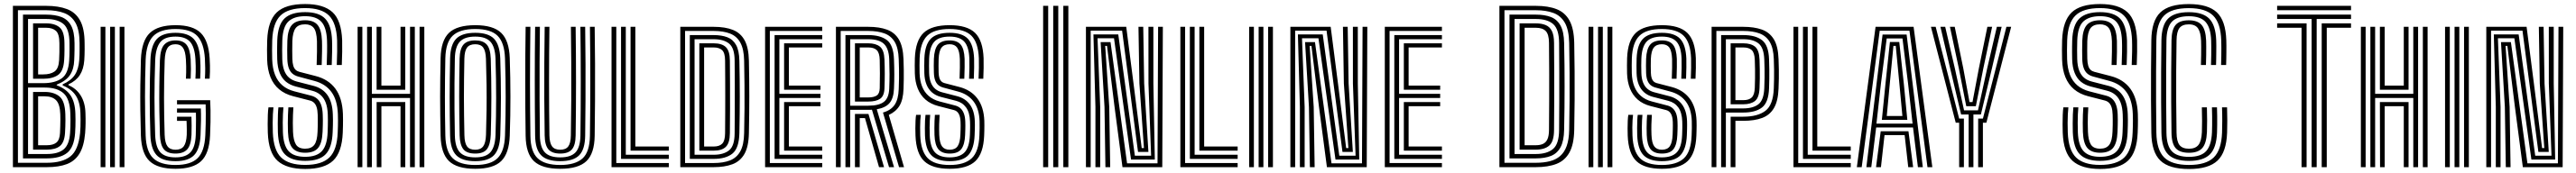

<svg xmlns="http://www.w3.org/2000/svg" viewBox="-20 -829 12754 858"><path d="M43.9 0V-800H208.9Q269.6 -800 311.9 -783.9Q354.1 -767.8 376.4 -727.6Q398.7 -687.3 398.9 -614.7Q399.1 -598.9 399.1 -584.4Q399.1 -569.9 398.6 -556.5Q398.2 -543 397.3 -530.1Q393.9 -485.4 375.1 -456.6Q356.4 -427.8 319.1 -410.7V-406.3Q357.6 -390.5 379.7 -355.1Q401.8 -319.7 403.1 -267.7Q403.6 -253.9 403.7 -241.6Q403.8 -229.3 403.7 -217.6Q403.5 -205.8 403 -193.9Q402.5 -182 401.5 -168.8Q395.9 -103.9 373.5 -67.2Q351.1 -30.4 311.2 -15.2Q271.2 0 212.3 0ZM68.8 -21.7H212.3Q288.2 -21.7 328.1 -53Q367.9 -84.3 376.5 -168.8Q377.9 -184.5 378.4 -200.9Q378.8 -217.3 378.8 -233.9Q378.8 -250.5 378.2 -266.6Q376.7 -322 355.4 -354.7Q334.1 -387.3 290.4 -405.2V-410.9Q331.8 -429.2 350.5 -457.6Q369.1 -486 372.3 -530.5Q373.2 -543.6 373.7 -556.7Q374.1 -569.8 374.1 -584.1Q374.1 -598.4 374 -614.7Q373.8 -678.7 354.6 -714.2Q335.3 -749.7 298.6 -764Q261.9 -778.3 208.9 -778.3H68.8ZM93.8 -43.5V-756.5H208.9Q252.7 -756.5 283.9 -744.7Q315.2 -732.8 332 -702.1Q348.8 -671.4 349 -614.7Q349.3 -596.6 349 -582.5Q348.8 -568.5 348.4 -556Q348 -543.5 347.4 -530.2Q346 -486.6 326.6 -457.1Q307.2 -427.7 260.7 -409.1V-406.1Q308.6 -388 330.1 -354.8Q351.6 -321.5 353.2 -265.5Q353.7 -250.4 353.8 -234.4Q353.9 -218.5 353.4 -202.1Q353 -185.7 351.8 -168.7Q346.6 -97.9 312.2 -70.7Q277.9 -43.5 212.3 -43.5ZM118.8 -416.6H194Q252.1 -416.6 285.3 -440.2Q318.6 -463.7 322.6 -530.2Q323.4 -543 323.8 -555.9Q324.2 -568.8 324.2 -583.2Q324.3 -597.6 324 -614.7Q323.8 -685.6 294 -710.2Q264.1 -734.8 208.9 -734.8H118.8ZM143.7 -438.3V-713.1H208.9Q251.9 -713.1 275.3 -693Q298.8 -673 299.1 -614.6Q299.3 -596.3 299.3 -581.8Q299.2 -567.3 298.8 -554.9Q298.5 -542.5 297.6 -530.3Q294.2 -475.7 267.1 -457Q240.1 -438.3 194 -438.3ZM168.7 -460H194Q229.5 -460 249.8 -474.2Q270.2 -488.5 272.7 -530.3Q273.8 -549.7 274.1 -569.6Q274.4 -589.5 274.1 -614.6Q273.9 -661.5 256.4 -676.4Q238.9 -691.3 208.9 -691.3H168.7ZM118.8 -65.2H212.3Q267.6 -65.2 295.3 -88.3Q323 -111.5 327 -169.3Q328 -183.6 328.5 -199.9Q328.9 -216.2 328.9 -232.9Q328.8 -249.6 328.3 -264.5Q326.3 -338.2 294.6 -366.5Q262.9 -394.8 201.7 -394.8H118.8ZM143.7 -86.9V-373H201.7Q247.2 -373 274.4 -350.7Q301.5 -328.4 303.5 -262.7Q304.1 -249.4 304 -233.7Q303.9 -218 303.4 -201.5Q302.9 -185 301.9 -168.9Q298.6 -122.7 276.7 -104.8Q254.7 -86.9 212.3 -86.9ZM168.7 -108.7H212.3Q242.8 -108.7 259.1 -121.9Q275.3 -135.1 277.1 -169Q278 -189.7 278.4 -206Q278.8 -222.2 278.9 -235.9Q279 -249.6 278.5 -262.1Q276.9 -311.9 258 -331.6Q239.1 -351.3 201.7 -351.3H168.7Z M572.4 0V-696H596.1V0ZM478.2 0V-696H501.8V0ZM525.3 0V-696H548.8V0Z M849 8.1Q761.2 8.1 721 -29.6Q680.7 -67.2 677.6 -156.1Q675.5 -223.1 674.8 -284.3Q674.1 -345.4 674.8 -406.5Q675.5 -467.5 677.6 -533.7Q681.1 -626.8 721.8 -665.4Q762.5 -704.1 849.1 -704.1Q935.2 -704.1 973.9 -665.6Q1012.6 -627.2 1017.9 -540.7Q1019.1 -521 1019.5 -504.6Q1019.8 -488.1 1019.5 -472.4Q1019.1 -456.6 1017.9 -438.8H994.4Q996.2 -466.8 996 -489.8Q995.9 -512.7 994.4 -539.3Q989.7 -614.9 957.3 -650.1Q924.9 -685.2 849.1 -685.2Q773.1 -685.2 738.6 -649.9Q704.2 -614.7 701.1 -532.5Q699.6 -487.2 698.7 -441.8Q697.9 -396.4 697.9 -350Q697.9 -303.7 698.7 -255.7Q699.5 -207.7 701.1 -156.9Q703.8 -77.5 738.8 -44.1Q773.7 -10.8 849 -10.8Q924.3 -10.8 958.5 -44.7Q992.7 -78.5 996.5 -158Q997.8 -187.4 998.4 -214.1Q998.9 -240.8 998.9 -265.1Q998.8 -289.5 998.1 -311.5H856.4V-332H1020.6Q1021.9 -309.2 1022.3 -282Q1022.7 -254.8 1022.2 -223.5Q1021.6 -192.1 1020 -156.1Q1015.8 -67 975.5 -29.5Q935.2 8.1 849 8.1ZM849 -29.7Q782.2 -29.7 754.6 -60.6Q727 -91.6 724.6 -158.6Q723 -210.3 722.1 -256.7Q721.3 -303.1 721.3 -347.5Q721.3 -392 722.2 -437.4Q723.1 -482.7 724.8 -532.2Q727.4 -602.7 755.6 -634.5Q783.8 -666.3 849.1 -666.3Q910.1 -666.3 938.5 -636.5Q966.8 -606.7 971 -537.8Q972.1 -520.3 972.5 -503.6Q972.8 -487 972.4 -470.8Q972 -454.7 971 -438.8H947.5Q948.5 -456 948.9 -471.6Q949.3 -487.2 948.9 -502.9Q948.5 -518.6 947.5 -535.8Q943.9 -595.8 921.1 -621.7Q898.3 -647.5 849.1 -647.5Q794.1 -647.5 772.4 -618.5Q750.7 -589.5 748.4 -531.1Q746.7 -480.1 745.7 -434.3Q744.8 -388.5 744.8 -344.6Q744.8 -300.6 745.7 -255.3Q746.5 -210 748.2 -159.8Q750.3 -99.8 773.5 -74.1Q796.8 -48.5 849 -48.5Q899.5 -48.5 923.2 -73.9Q946.9 -99.4 949.2 -159.5Q949.8 -173.5 950 -194Q950.2 -214.4 950.4 -235.2Q950.5 -256 950 -270.5H856.4V-291H974.4Q975.5 -264.1 975.1 -231.1Q974.6 -198.2 972.9 -158.5Q969.6 -89.2 940.9 -59.4Q912.1 -29.7 849 -29.7ZM849 -67.4Q808.6 -67.4 791.1 -88.9Q773.5 -110.5 771.7 -160.9Q769.8 -218.7 769 -277.8Q768.1 -336.9 768.8 -399.4Q769.5 -462 771.7 -530.1Q773.8 -586.7 793.2 -607.6Q812.6 -628.6 849.1 -628.6Q886.2 -628.6 903.6 -607Q920.9 -585.4 924 -534.9Q925.2 -510.9 925.3 -487.2Q925.3 -463.5 924 -438.8H900.5Q901.3 -454.4 901.7 -469.6Q902 -484.9 901.7 -500.8Q901.4 -516.7 900.4 -533.7Q898 -575.1 885.8 -592.3Q873.7 -609.6 849.1 -609.6Q821.4 -609.6 809.3 -591Q797.2 -572.5 795.4 -529.4Q793.7 -478.9 792.9 -433Q792.1 -387.1 792.1 -342.9Q792.1 -298.7 792.9 -253.8Q793.6 -208.8 795.2 -160.2Q796.6 -120.1 809.3 -103.3Q822 -86.4 849 -86.4Q877.1 -86.4 889.9 -103.7Q902.6 -121 904.6 -160.5Q905 -173.1 904.8 -186.2Q904.6 -199.3 904.3 -210.8Q903.9 -222.3 903.6 -229.7H856.4V-250H927.9Q928.4 -230.6 928.7 -206.5Q929 -182.3 928.1 -159.6Q925.6 -108.5 906.6 -87.9Q887.6 -67.4 849 -67.4Z M1491 9Q1399.4 9 1354.4 -31.3Q1309.5 -71.7 1305.9 -171.1Q1305.2 -188.4 1305.2 -212.4Q1305.1 -236.4 1306 -259.5Q1306.9 -282.5 1309.1 -296.7H1333.9Q1332.2 -282.7 1331.1 -262.8Q1330.1 -242.9 1330 -219.5Q1330 -196.2 1330.8 -171.9Q1334.1 -84.6 1372 -47.9Q1409.8 -11.1 1491 -11.1Q1573.4 -11.1 1611.1 -48.3Q1648.8 -85.4 1652 -172.1Q1652.6 -188.2 1653 -202.3Q1653.3 -216.3 1653.4 -230.9Q1653.4 -245.5 1652.8 -263.3Q1650.3 -333 1620.7 -373.1Q1591.1 -413.2 1537 -427.6L1456 -449.5Q1439.2 -454.1 1427.5 -464.2Q1415.8 -474.3 1409.5 -492Q1403.3 -509.7 1402.5 -536.9Q1401.8 -559.2 1401.9 -580.9Q1402 -602.7 1402.7 -627.4Q1404.5 -681.5 1425 -705Q1445.6 -728.5 1490.8 -728.5Q1532.9 -728.5 1552.4 -705.2Q1571.9 -681.9 1574.1 -626.6Q1574.9 -606.1 1574.4 -572.2Q1573.9 -538.2 1572.7 -506.8H1547.7Q1548.9 -537.9 1549.4 -572.6Q1549.9 -607.3 1549.3 -624.7Q1547.5 -673.6 1533 -691Q1518.5 -708.4 1490.8 -708.4Q1457.5 -708.4 1443.3 -688.9Q1429.1 -669.3 1427.4 -624.9Q1426.8 -600 1426.9 -577.6Q1427.1 -555.2 1427.4 -537.7Q1428.1 -516.5 1432 -503.2Q1436 -490 1443.5 -482.9Q1451 -475.8 1462.2 -472.8L1542.8 -451.9Q1606.5 -435.5 1640.7 -388.9Q1674.8 -342.3 1677.8 -264.4Q1678.3 -248.9 1678.3 -234.1Q1678.3 -219.2 1678 -203.8Q1677.6 -188.4 1677 -171Q1673 -74 1629.4 -32.5Q1585.9 9 1491 9ZM1491 -31.2Q1423.2 -31.2 1391 -63.2Q1358.8 -95.2 1355.8 -172.9Q1355.1 -193.1 1355.2 -216.7Q1355.3 -240.2 1356 -261.6Q1356.8 -283.1 1358.4 -296.7H1383.2Q1381.8 -282 1380.9 -262.8Q1380 -243.6 1379.9 -220.8Q1379.9 -198.1 1380.7 -172.8Q1383.2 -107.4 1409 -79.4Q1434.8 -51.3 1491 -51.3Q1547.8 -51.3 1573.7 -79.6Q1599.6 -107.9 1602.1 -172.8Q1602.9 -191.5 1603.1 -205.5Q1603.4 -219.5 1603.4 -232.7Q1603.5 -245.9 1602.9 -261.3Q1601.7 -296.3 1592.5 -320.2Q1583.3 -344.1 1566.5 -358.5Q1549.6 -373 1525.4 -379.1L1443.3 -400.3Q1416.4 -407.3 1396.4 -423.2Q1376.5 -439.2 1365.1 -466.8Q1353.8 -494.4 1352.5 -535.5Q1352.1 -551.6 1352 -567.1Q1351.9 -582.6 1352.1 -598Q1352.3 -613.4 1352.7 -628.5Q1355.5 -705.4 1388.3 -737.1Q1421.2 -768.8 1490.8 -768.8Q1559.3 -768.8 1590.2 -736.1Q1621.2 -703.4 1624 -627.9Q1624.8 -607.5 1624.3 -572.4Q1623.8 -537.3 1622.4 -506.8H1597.6Q1598.8 -535 1599.4 -570Q1600 -604.9 1599.1 -628Q1596.6 -692.8 1571.4 -720.7Q1546.2 -748.7 1490.8 -748.7Q1436 -748.7 1408 -722.6Q1380.1 -696.5 1377.7 -628.2Q1376.9 -602.4 1376.9 -580.5Q1376.9 -558.6 1377.5 -536.1Q1378.5 -502.5 1387 -479.9Q1395.5 -457.2 1411.3 -443.8Q1427.1 -430.4 1449.6 -424.6L1531.2 -403.5Q1577 -391.8 1601.4 -357.2Q1625.7 -322.6 1627.8 -262.3Q1628.4 -247.5 1628.5 -234.6Q1628.5 -221.8 1628.2 -207.4Q1627.8 -193.1 1627 -173.1Q1624.2 -98.4 1593.1 -64.8Q1562.1 -31.2 1491 -31.2ZM1491 -71.5Q1448.1 -71.5 1427.9 -94.9Q1407.8 -118.4 1405.7 -174.8Q1405.1 -196.4 1405 -218.2Q1405 -240 1405.8 -260.1Q1406.6 -280.1 1407.7 -296.7H1432.5Q1431.3 -277.3 1430.5 -258.3Q1429.7 -239.3 1429.8 -219Q1429.8 -198.6 1430.7 -175.4Q1432.3 -133.8 1445 -112.7Q1457.6 -91.6 1491 -91.6Q1522.2 -91.6 1536.5 -111.2Q1550.7 -130.7 1552.3 -176.4Q1553.1 -195.6 1553.3 -209.4Q1553.5 -223.1 1553.4 -234.8Q1553.4 -246.6 1553 -259.7Q1552.3 -282.8 1547.6 -297.3Q1542.9 -311.8 1534.4 -319.7Q1525.9 -327.7 1513.5 -330.7L1430.9 -352Q1390.4 -362.4 1362.3 -385.9Q1334.1 -409.4 1319.1 -446.3Q1304.1 -483.2 1302.6 -533.8Q1301.9 -560 1302 -583.2Q1302.2 -606.4 1302.9 -630Q1306.4 -725.1 1349.7 -767.1Q1393 -809 1490.8 -809Q1582.5 -809 1626.3 -768.5Q1670.1 -728 1674 -629.8Q1674.6 -609.7 1674.2 -572.8Q1673.7 -535.9 1672.3 -506.8H1647.4Q1648.9 -538.8 1649.3 -573.7Q1649.7 -608.5 1649 -628.9Q1645.8 -715.4 1608.6 -752.2Q1571.4 -788.9 1490.8 -788.9Q1407 -788.9 1369 -752.2Q1331 -715.5 1327.8 -629.3Q1327 -601 1327 -579.3Q1327 -557.5 1327.6 -534.6Q1329 -490 1341.8 -457.8Q1354.6 -425.6 1378.5 -405.4Q1402.5 -385.1 1437.1 -376.1L1519.6 -354.8Q1537.5 -350.4 1550.1 -339.5Q1562.7 -328.6 1569.8 -309.4Q1576.9 -290.2 1577.9 -260.5Q1578.5 -245.4 1578.5 -233.3Q1578.4 -221.1 1578.2 -207.7Q1577.9 -194.4 1577.1 -175.2Q1574.9 -119.6 1555.1 -95.5Q1535.4 -71.5 1491 -71.5Z M1797.5 0V-696H1821.1V-363.7H2010.1V-696H2033.8V0H2010.1V-343.2H1821.1V0ZM1845.4 0 1844.6 -322.7H1986.5V0H1963V-302.2H1868.3V0ZM1750.5 0V-696H1774V0ZM2057.3 0V-696H2080.8V0ZM1844.6 -384V-696H1868.3V-404.5H1963V-696H1986.5V-384Z M2333 8.1Q2242.8 8.1 2203.1 -30Q2163.4 -68.1 2161.4 -155.7Q2160.3 -208.8 2159.7 -256.1Q2159.1 -303.4 2159.1 -348.9Q2159.1 -394.4 2159.7 -441.4Q2160.3 -488.5 2161.4 -540.9Q2163.4 -628.3 2203.1 -666.2Q2242.9 -704.1 2333 -704.1Q2422 -704.1 2461.4 -666Q2500.8 -627.9 2503.8 -540.9Q2505.6 -489.8 2506.3 -443.1Q2507.1 -396.5 2507.1 -350.7Q2507.1 -304.9 2506.4 -257.1Q2505.6 -209.3 2503.8 -155.7Q2500.6 -68.6 2461.6 -30.3Q2422.6 8.1 2333 8.1ZM2333 -10.8Q2409.9 -10.8 2443.8 -44.9Q2477.7 -79 2480.3 -156.6Q2482 -209.1 2482.8 -255.8Q2483.6 -302.5 2483.6 -347.4Q2483.6 -392.3 2482.8 -439.3Q2482 -486.3 2480.3 -539.8Q2477.7 -617.3 2443.9 -651.2Q2410 -685.2 2333 -685.2Q2256.8 -685.2 2221.7 -652.3Q2186.7 -619.3 2184.9 -540.3Q2183.9 -489.3 2183.3 -442.1Q2182.8 -394.8 2182.8 -348.7Q2182.8 -302.5 2183.3 -255.1Q2183.9 -207.7 2184.9 -156.4Q2186.7 -77.3 2221.6 -44Q2256.5 -10.8 2333 -10.8ZM2333 -29.7Q2267.8 -29.7 2238.9 -59.1Q2210 -88.5 2208.5 -157Q2207.4 -206.6 2206.9 -253.3Q2206.3 -300.1 2206.3 -346.1Q2206.3 -392.2 2206.9 -440.1Q2207.4 -488 2208.5 -539.9Q2210 -607.8 2238.9 -637.1Q2267.8 -666.3 2333 -666.3Q2397.7 -666.3 2426 -636.7Q2454.3 -607 2456.8 -539.1Q2458.6 -485.3 2459.3 -437.6Q2460.1 -389.9 2460.1 -344.7Q2460.1 -299.5 2459.2 -253.6Q2458.3 -207.7 2456.8 -157.5Q2454.3 -90 2426.2 -59.8Q2398.1 -29.7 2333 -29.7ZM2333 -48.5Q2386.4 -48.5 2408.8 -74.9Q2431.2 -101.2 2433.3 -159.3Q2434.8 -204.6 2435.6 -250.4Q2436.3 -296.3 2436.4 -343.2Q2436.5 -390.1 2435.7 -438.7Q2435 -487.4 2433.3 -538.1Q2431.2 -596.9 2408 -622.2Q2384.8 -647.5 2333 -647.5Q2280.4 -647.5 2256.8 -622.5Q2233.3 -597.5 2232 -539.3Q2230.7 -475.5 2230.2 -414.1Q2229.6 -352.6 2230.2 -289.5Q2230.7 -226.4 2232 -157.4Q2233.3 -98.8 2256.8 -73.7Q2280.4 -48.5 2333 -48.5ZM2333 -67.4Q2290.4 -67.4 2273.6 -89.5Q2256.8 -111.6 2255.7 -157.2Q2254.7 -211.2 2254 -258.4Q2253.4 -305.6 2253.4 -350.4Q2253.4 -395.1 2253.9 -441.2Q2254.5 -487.3 2255.5 -538.8Q2256.7 -587.2 2274.7 -607.9Q2292.8 -628.6 2333 -628.6Q2370.8 -628.6 2389.4 -608.6Q2408 -588.6 2409.8 -537.5Q2411.2 -490 2412 -442.7Q2412.8 -395.4 2412.8 -348.4Q2412.8 -301.4 2412 -254.5Q2411.2 -207.5 2409.8 -160.5Q2408.1 -113.4 2391.6 -90.4Q2375.1 -67.4 2333 -67.4ZM2333 -86.4Q2360 -86.4 2372.4 -103.4Q2384.8 -120.4 2386.2 -160Q2388.3 -223.6 2389 -284.1Q2389.7 -344.5 2389 -406.6Q2388.2 -468.7 2386 -536.8Q2384.6 -576.1 2372.6 -592.8Q2360.6 -609.6 2333 -609.6Q2304.7 -609.6 2292.3 -593Q2280 -576.5 2279.1 -537.9Q2278 -486 2277.5 -438.9Q2276.9 -391.9 2276.9 -346.6Q2276.9 -301.3 2277.6 -255.1Q2278.2 -208.8 2279.3 -158.2Q2280.2 -119.3 2292.3 -102.9Q2304.5 -86.4 2333 -86.4Z M2753.7 8.1Q2664 8.1 2623.8 -29.6Q2583.7 -67.3 2582.4 -155.7Q2581.4 -222.6 2580.9 -290.2Q2580.5 -357.9 2580.5 -425.8Q2580.5 -493.7 2580.9 -561.4Q2581.4 -629.1 2582.4 -696H2605.9Q2604.9 -621.6 2604.5 -551.7Q2604 -481.8 2604 -415.2Q2604 -348.6 2604.6 -283.9Q2605.1 -219.2 2606.1 -154.8Q2607.1 -76.4 2642.4 -43.6Q2677.6 -10.8 2753.7 -10.8Q2827.5 -10.8 2863.5 -42.7Q2899.5 -74.6 2900.8 -155.7Q2901.5 -212.4 2902 -278.8Q2902.5 -345.1 2902.6 -416.1Q2902.7 -487.2 2902.2 -558.4Q2901.7 -629.5 2900.8 -696H2924.3Q2925.7 -605.3 2926.1 -514.3Q2926.4 -423.2 2926 -333.2Q2925.5 -243.3 2924.3 -155.7Q2923 -67.8 2883.3 -29.8Q2843.6 8.1 2753.7 8.1ZM2753.7 -29.7Q2687.5 -29.7 2658.9 -59.3Q2630.3 -88.8 2629.4 -156.6Q2628.5 -227.2 2628.1 -295.2Q2627.7 -363.2 2627.7 -430Q2627.7 -496.8 2628.1 -563Q2628.5 -629.1 2629.4 -696H2653.1Q2652 -612.9 2651.5 -521.2Q2651 -429.5 2651.4 -336.7Q2651.8 -243.9 2653 -156.6Q2653.8 -98.7 2677.3 -73.6Q2700.7 -48.5 2753.7 -48.5Q2806.5 -48.5 2829.7 -73.6Q2852.8 -98.7 2853.7 -156.6Q2854.7 -221.3 2855 -289.3Q2855.4 -357.4 2855.4 -426.3Q2855.4 -495.3 2854.9 -563.3Q2854.5 -631.3 2853.5 -696H2877.2Q2878.7 -599.3 2878.9 -509.6Q2879.2 -419.9 2878.8 -332.7Q2878.4 -245.6 2877.2 -156.6Q2876.4 -88.5 2847.8 -59.1Q2819.3 -29.7 2753.7 -29.7ZM2753.7 -67.4Q2713.4 -67.4 2695.4 -88.1Q2677.4 -108.8 2676.7 -157.4Q2675.3 -247.2 2674.8 -337.3Q2674.4 -427.4 2674.9 -517.3Q2675.5 -607.2 2676.7 -696H2700.2Q2699.3 -636.1 2698.8 -566.2Q2698.3 -496.4 2698.3 -423.9Q2698.3 -351.5 2698.8 -283Q2699.3 -214.6 2700.2 -157.4Q2700.9 -120.2 2713.2 -103.3Q2725.5 -86.4 2753.7 -86.4Q2781 -86.4 2793.3 -102.6Q2805.7 -118.7 2806.3 -157.4Q2807.8 -245.5 2808.3 -335.6Q2808.8 -425.7 2808.3 -516.3Q2807.9 -607 2806.5 -696H2830Q2831.9 -555.9 2831.9 -421.8Q2831.9 -287.8 2830 -157.4Q2829.4 -108.8 2811.5 -88.1Q2793.7 -67.4 2753.7 -67.4Z M3007.7 0V-696H3031.3V-20.5H3291.3V0ZM3054.8 -41V-696H3078.3V-61.5H3291.3V-41ZM3101.9 -81.8V-696H3125.6V-102.3H3291.3V-81.8Z M3348.2 0V-696H3513.5Q3570.5 -696 3608.8 -680.7Q3647 -665.4 3666.8 -628.8Q3686.5 -592.3 3687.8 -528.6Q3688.8 -481.3 3689.3 -437.7Q3689.8 -394 3689.8 -351Q3689.8 -308 3689.3 -263Q3688.8 -218 3687.8 -168.2Q3686.5 -101.9 3665.6 -65.3Q3644.6 -28.8 3606.1 -14.4Q3567.6 0 3513.3 0ZM3371.8 -20.5H3513.3Q3561.2 -20.5 3594.4 -33.5Q3627.6 -46.6 3645.4 -78.8Q3663.2 -111.1 3664.2 -168.6Q3665.7 -234.7 3666.1 -292.2Q3666.5 -349.6 3666 -406.7Q3665.6 -463.8 3664.2 -528.2Q3663.2 -585.3 3645.5 -617.4Q3627.9 -649.5 3594.7 -662.5Q3561.6 -675.5 3513.5 -675.5H3371.8ZM3395.3 -41V-655H3513.5Q3552.9 -655 3581 -644.3Q3609.1 -633.5 3624.4 -605.9Q3639.7 -578.2 3640.7 -527.6Q3641.7 -479.8 3642.2 -435.8Q3642.7 -391.7 3642.7 -348.7Q3642.7 -305.7 3642.2 -261.5Q3641.7 -217.2 3640.7 -169.2Q3639.2 -94.9 3607 -67.9Q3574.8 -41 3513.3 -41ZM3418.8 -61.5H3513.3Q3562.1 -61.5 3589.5 -83.2Q3616.9 -104.9 3617.2 -168.2Q3617.7 -224.6 3617.9 -284.8Q3618.1 -345 3618 -406.6Q3617.9 -468.2 3617.2 -528.6Q3616.9 -590.4 3590.1 -612.5Q3563.3 -634.5 3513.5 -634.5H3418.8ZM3442.4 -81.8V-614.2H3513.5Q3554.5 -614.2 3573.9 -595.1Q3593.3 -576 3593.6 -528.6Q3594.1 -472.5 3594.3 -412.2Q3594.5 -351.8 3594.4 -290.2Q3594.3 -228.5 3593.6 -168.2Q3593.3 -120.6 3574 -101.2Q3554.7 -81.8 3513.3 -81.8ZM3466.1 -102.3H3513.3Q3542 -102.3 3555.8 -116.6Q3569.6 -130.8 3569.9 -168.2Q3570.3 -224.2 3570.5 -268.2Q3570.7 -312.3 3570.7 -352Q3570.7 -391.7 3570.5 -434Q3570.3 -476.3 3569.9 -528.8Q3569.6 -566.9 3555.2 -580.3Q3540.8 -593.7 3513.5 -593.7H3466.1Z M3768 0V-696H4050.8V-675.5H3791.5V-20.5H4050.8V0ZM3862.1 -81.8V-322.7H4042V-302.2H3885.8V-102.3H4050.8V-81.8ZM3815 -41V-655H4050.8V-634.5H3838.6V-363.7H4042V-343.2H3838.6V-61.5H4050.8V-41ZM3862.1 -384V-614.2H4050.8V-593.7H3885.8V-404.5H4042V-384Z M4118.7 0V-696H4278.9Q4334 -696 4372.1 -681.8Q4410.1 -667.7 4430.5 -633Q4450.9 -598.2 4453.2 -536.3Q4454.4 -507.4 4454.6 -483.6Q4454.9 -459.8 4454.6 -436.9Q4454.3 -414.1 4453.4 -387.8Q4451.4 -334.4 4433.7 -304.9Q4416 -275.4 4380.5 -259L4455.8 0H4431.2L4351.6 -270.9Q4391 -282 4409.4 -309.3Q4427.9 -336.6 4429.6 -386.8Q4430.8 -417.5 4431.1 -440.7Q4431.4 -464 4431 -486.1Q4430.6 -508.3 4429.6 -535.7Q4427.8 -590.7 4409.8 -621Q4391.7 -651.3 4358.7 -663.4Q4325.7 -675.5 4278.9 -675.5H4142.3V0ZM4212.9 0V-263.8H4251.8Q4258.9 -263.8 4265.9 -263.8Q4272.9 -263.9 4279.8 -263.9L4356.9 0H4332.1L4262.5 -243.4Q4260 -243.3 4257.6 -243.3Q4255.1 -243.3 4252.6 -243.3H4236.6V0ZM4165.8 0V-655H4278.9Q4337.8 -655 4370.7 -630.5Q4403.5 -606 4406.1 -534.9Q4407.7 -492.7 4407.7 -460.3Q4407.8 -427.9 4406.1 -389.1Q4404.2 -341.8 4384.4 -318.3Q4364.7 -294.7 4320.9 -287L4406.4 0H4381.7L4297 -284.9Q4293 -284.6 4288.5 -284.4Q4284 -284.3 4278.7 -284.3H4189.3V0ZM4189.3 -304.8H4278.7Q4331.6 -304.8 4356.2 -323.9Q4380.8 -343 4382.6 -389.9Q4384.1 -428.2 4384.1 -460.5Q4384.1 -492.7 4382.6 -534.7Q4380.6 -588.7 4356.2 -611.6Q4331.8 -634.5 4278.9 -634.5H4189.3ZM4212.9 -325.3V-614.2H4278.9Q4316.2 -614.2 4336.8 -597.5Q4357.3 -580.8 4359 -533.6Q4360.5 -496.5 4360.5 -463.3Q4360.5 -430.2 4359 -390.5Q4357.6 -352.9 4337.5 -339.1Q4317.4 -325.3 4278.7 -325.3ZM4236.6 -345.8H4278.7Q4306.3 -345.8 4320.6 -355.3Q4335 -364.9 4335.6 -391.9Q4336.4 -430.2 4336.4 -464.6Q4336.4 -499 4335.5 -532.3Q4334.6 -566.6 4321 -580.2Q4307.3 -593.7 4278.9 -593.7H4236.6Z M4681.9 8.1Q4596.1 8.1 4556.1 -29.5Q4516.1 -67 4512.6 -156.3Q4512 -171.9 4511.9 -191.9Q4511.9 -211.9 4512.8 -230.3Q4513.7 -248.7 4515.6 -259.4H4539Q4537.4 -249 4536.5 -232.8Q4535.6 -216.6 4535.5 -197Q4535.4 -177.5 4536.1 -156.9Q4539.2 -79.8 4572.5 -45.3Q4605.8 -10.8 4681.9 -10.8Q4754.7 -10.8 4790.3 -43.4Q4825.8 -76 4829.1 -157.1Q4829.7 -175 4830.1 -193.5Q4830.6 -212 4829.9 -228.8Q4827.6 -289.9 4800.2 -325.7Q4772.8 -361.6 4724.6 -374.6L4649.7 -394.9Q4635.9 -398.7 4625.8 -407Q4615.7 -415.4 4610.1 -430.3Q4604.5 -445.1 4603.7 -467.8Q4603.1 -489.3 4603.1 -503Q4603.1 -516.7 4603.7 -537Q4605.7 -585.7 4623.4 -607.2Q4641.1 -628.6 4681.7 -628.6Q4719 -628.6 4736.4 -607.8Q4753.8 -587 4755.8 -537.1Q4756.3 -524.1 4755.9 -494.8Q4755.5 -465.5 4754.3 -438.4H4730.8Q4732 -465.6 4732.4 -493.8Q4732.7 -521.9 4732.2 -536.2Q4730.6 -576.3 4718.8 -592.9Q4707 -609.6 4681.7 -609.6Q4654.5 -609.6 4641.6 -592.9Q4628.8 -576.3 4627.2 -536.1Q4626.7 -517.5 4626.7 -502.1Q4626.7 -486.6 4627.2 -468.6Q4627.8 -452 4631.2 -441.4Q4634.7 -430.9 4640.9 -425.1Q4647.1 -419.3 4655.7 -417L4730 -397.6Q4787 -382.8 4818.8 -340.9Q4850.7 -299 4853.4 -229.9Q4853.8 -219.6 4853.7 -206.9Q4853.7 -194.1 4853.4 -181Q4853 -167.9 4852.6 -156.1Q4848.9 -67.9 4809.1 -29.9Q4769.4 8.1 4681.9 8.1ZM4681.9 -29.7Q4619.7 -29.7 4591 -59.2Q4562.3 -88.6 4559.6 -157.9Q4559.1 -174.6 4559.1 -194.2Q4559.1 -213.7 4559.9 -231.3Q4560.7 -248.9 4562.2 -259.4H4585.4Q4584.2 -247.7 4583.4 -231.6Q4582.7 -215.4 4582.5 -196.6Q4582.4 -177.8 4583.2 -157.8Q4585.6 -99.3 4608.5 -73.9Q4631.5 -48.5 4681.9 -48.5Q4732.1 -48.5 4755.8 -73.7Q4779.6 -98.9 4782 -159.1Q4782.3 -169.3 4782.6 -177.9Q4782.9 -186.5 4783 -194.4Q4783 -202.2 4783 -210.3Q4782.9 -218.3 4782.6 -227Q4780.9 -271.6 4763 -296.2Q4745.1 -320.9 4713.6 -329L4637.8 -348.5Q4612.4 -355.2 4594.6 -370.5Q4576.7 -385.8 4567.1 -409.8Q4557.4 -433.8 4556.4 -466.3Q4555.9 -485.5 4556 -503.9Q4556.2 -522.3 4556.6 -539Q4559.3 -607.3 4588.3 -636.8Q4617.3 -666.3 4681.7 -666.3Q4743.9 -666.3 4771.9 -636.8Q4800 -607.3 4802.8 -538.7Q4803.3 -524.1 4803 -494Q4802.6 -463.9 4801.4 -438.4H4777.9Q4779.1 -462.3 4779.5 -491.5Q4780 -520.7 4779.3 -538.1Q4777.1 -596.9 4754.4 -622.2Q4731.7 -647.5 4681.7 -647.5Q4628.5 -647.5 4605.4 -621.6Q4582.3 -595.7 4580.1 -537.8Q4579.5 -517.5 4579.6 -503.6Q4579.6 -489.8 4580.1 -467.1Q4581 -439.4 4588.6 -419.9Q4596.2 -400.4 4610.1 -388.5Q4624 -376.5 4643.8 -371.4L4719 -351.9Q4759.1 -341.5 4781.8 -310.7Q4804.5 -279.8 4806.3 -228Q4806.7 -218.4 4806.7 -208.9Q4806.6 -199.4 4806.4 -187.4Q4806.1 -175.4 4805.3 -157.6Q4802.5 -91.8 4775.1 -60.7Q4747.7 -29.7 4681.9 -29.7ZM4681.9 -67.4Q4643.6 -67.4 4626.1 -88.7Q4608.5 -110.1 4606.7 -159.7Q4606.1 -175.2 4606.2 -193.4Q4606.2 -211.7 4606.9 -229.2Q4607.6 -246.7 4608.7 -259.4H4632Q4630.4 -238.3 4629.8 -212.5Q4629.2 -186.7 4630.2 -160Q4631.9 -119.5 4644.1 -103Q4656.3 -86.4 4681.9 -86.4Q4709.2 -86.4 4721.3 -104.1Q4733.4 -121.8 4734.9 -161.2Q4735.5 -174.9 4735.8 -186Q4736 -197.2 4736.1 -206.6Q4736.1 -216.1 4735.7 -224.8Q4734.7 -250.9 4726.4 -265.1Q4718.2 -279.4 4702.6 -283.2L4625.9 -303Q4587.8 -312.8 4562.3 -334.9Q4536.9 -357.1 4523.7 -390.1Q4510.6 -423.1 4509.4 -464.9Q4508.8 -484 4508.9 -504.5Q4509.1 -525 4509.5 -540.7Q4512.9 -628.3 4552.9 -666.2Q4593 -704.1 4681.7 -704.1Q4768.3 -704.1 4807.4 -666.2Q4846.4 -628.3 4849.8 -540.6Q4850.5 -522.3 4850 -491.9Q4849.6 -461.6 4848.3 -438.4H4824.9Q4826.1 -461.9 4826.6 -492.1Q4827.1 -522.4 4826.4 -539.5Q4823.3 -618 4789.7 -651.6Q4756.1 -685.2 4681.7 -685.2Q4604.2 -685.2 4570.1 -651.1Q4536.1 -617.1 4533.1 -539.9Q4532.6 -524.4 4532.5 -505.3Q4532.3 -486.2 4532.9 -465.7Q4534.1 -428.9 4545.2 -400.5Q4556.2 -372.1 4577.8 -353.3Q4599.4 -334.4 4632 -325.8L4708 -306Q4723.5 -302.2 4734.5 -292.6Q4745.6 -283 4751.9 -266.7Q4758.3 -250.3 4759.1 -226.2Q4759.4 -215 4759.5 -205.9Q4759.6 -196.8 4759.2 -186.2Q4758.9 -175.6 4758.3 -159.6Q4756.5 -112.6 4739.7 -90Q4722.9 -67.4 4681.9 -67.4Z M5244.5 0V-800H5269.4V0ZM5144.6 0V-800H5169.6V0ZM5194.5 0V-800H5219.5V0Z M5356.5 0V-696H5556L5592.2 -414L5632.6 -94.6H5643.7L5621.2 -415L5616.6 -696H5640.2L5644.8 -415L5665.8 -75.7H5614.4L5535.5 -677.1H5380V0ZM5403.5 0V-298.6L5393.6 -658.2H5516.6L5598.7 -56.8H5679.2L5666.1 -415L5665.9 -696H5690.3L5690.4 -415L5697.5 -37.8H5579.8L5495.5 -639.2H5413.9L5427.1 -298.6V0ZM5453 0 5448.4 -298.6 5429.2 -620.3H5478.2L5560.1 -18.9H5710.9L5713.8 -696H5737.3L5734.4 0H5537.4L5498.1 -299.2L5460.8 -601.4H5451.9L5471.9 -298.6L5476.6 0Z M5824 0V-696H5847.5V-20.5H6107.6V0ZM5871 -41V-696H5894.6V-61.5H6107.6V-41ZM5918.1 -81.8V-696H5941.8V-102.3H6107.6V-81.8Z M6258.6 0V-696H6282.3V0ZM6164.5 0V-696H6188V0ZM6211.5 0V-696H6235.1V0Z M6368.7 0V-696H6568.2L6604.5 -414L6644.9 -94.6H6655.9L6633.5 -415L6628.9 -696H6652.4L6657 -415L6678 -75.7H6626.6L6547.8 -677.1H6392.3V0ZM6415.8 0V-298.6L6405.9 -658.2H6528.9L6610.9 -56.8H6691.5L6678.3 -415L6678.2 -696H6702.5L6702.6 -415L6709.7 -37.8H6592L6507.7 -639.2H6426.2L6439.3 -298.6V0ZM6465.3 0 6460.6 -298.6 6441.4 -620.3H6490.5L6572.3 -18.9H6723.2L6726.1 -696H6749.6L6746.7 0H6549.6L6510.3 -299.2L6473 -601.4H6464.1L6484.2 -298.6L6488.8 0Z M6836.2 0V-696H7119V-675.5H6859.8V-20.5H7119V0ZM6930.4 -81.8V-322.7H7110.3V-302.2H6954.1V-102.3H7119V-81.8ZM6883.3 -41V-655H7119V-634.5H6906.8V-363.7H7110.3V-343.2H6906.8V-61.5H7119V-41ZM6930.4 -384V-614.2H7119V-593.7H6954.1V-404.5H7110.3V-384Z M7403.6 0V-800H7584Q7645 -800 7686.8 -783.6Q7728.6 -767.1 7750.5 -727.3Q7772.5 -687.4 7774 -616.7Q7775.4 -543.3 7775.9 -474.4Q7776.5 -405.5 7776 -334.5Q7775.5 -263.5 7774 -184.1Q7772.5 -112.9 7750.3 -72.8Q7728.1 -32.6 7686.3 -16.3Q7644.5 0 7583.8 0ZM7428.6 -21.7H7583.8Q7622.7 -21.7 7653.1 -29.4Q7683.5 -37.1 7704.5 -55.4Q7725.5 -73.7 7736.8 -105.3Q7748.1 -136.8 7749 -184.5Q7750.5 -260.2 7751 -329.9Q7751.5 -399.6 7751 -469.7Q7750.5 -539.8 7749 -616.3Q7747.7 -680.4 7727.9 -715.5Q7708.1 -750.7 7671.6 -764.5Q7635.1 -778.3 7584 -778.3H7428.6ZM7453.5 -43.5V-756.5H7584Q7627.8 -756.5 7658.6 -744.6Q7689.5 -732.6 7706.2 -702Q7723 -671.4 7724 -615.7Q7725.3 -559 7725.8 -506Q7726.3 -453 7726.3 -401Q7726.3 -349 7725.8 -295.6Q7725.3 -242.3 7724 -185.1Q7723 -130.1 7706.5 -99.2Q7690.1 -68.3 7659.3 -55.9Q7628.5 -43.5 7583.8 -43.5ZM7478.5 -65.2H7583.8Q7639.2 -65.2 7668.9 -90Q7698.6 -114.7 7699.1 -184.1Q7699.8 -260.7 7700 -330.1Q7700.1 -399.6 7700 -469.5Q7699.8 -539.4 7699.1 -616.7Q7698.6 -684.1 7669.9 -709.5Q7641.1 -734.8 7584 -734.8H7478.5ZM7503.5 -86.9V-713.1H7584Q7612.8 -713.1 7632.9 -704.6Q7652.9 -696.2 7663.4 -675.3Q7673.9 -654.4 7674.1 -616.7Q7674.8 -540.9 7675 -471.3Q7675.2 -401.7 7675 -331.5Q7674.8 -261.4 7674.1 -184.1Q7673.8 -128 7650.9 -107.5Q7628.1 -86.9 7583.8 -86.9ZM7528.4 -108.7H7583.8Q7605 -108.7 7619.4 -115.4Q7633.8 -122.1 7641.4 -138.6Q7648.9 -155 7649.1 -184.1Q7649.8 -256.3 7650 -325.1Q7650.2 -393.8 7650.1 -465.2Q7649.9 -536.7 7649.1 -616.7Q7648.8 -658.6 7633 -675Q7617.1 -691.3 7584 -691.3H7528.4Z M7939.1 0V-696H7962.8V0ZM7845 0V-696H7868.5V0ZM7892 0V-696H7915.6V0Z M8208.1 8.1Q8122.3 8.1 8082.3 -29.5Q8042.3 -67 8038.8 -156.3Q8038.3 -171.9 8038.2 -191.9Q8038.1 -211.9 8039 -230.3Q8039.9 -248.7 8041.9 -259.4H8065.2Q8063.7 -249 8062.8 -232.8Q8061.9 -216.6 8061.7 -197Q8061.6 -177.5 8062.4 -156.9Q8065.4 -79.8 8098.7 -45.3Q8132 -10.8 8208.1 -10.8Q8281 -10.8 8316.5 -43.4Q8352.1 -76 8355.3 -157.1Q8356 -175 8356.4 -193.5Q8356.8 -212 8356.1 -228.8Q8353.8 -289.9 8326.4 -325.7Q8299 -361.6 8250.9 -374.6L8175.9 -394.9Q8162.2 -398.7 8152.1 -407Q8142 -415.4 8136.4 -430.3Q8130.7 -445.1 8129.9 -467.8Q8129.4 -489.3 8129.3 -503Q8129.3 -516.7 8129.9 -537Q8131.9 -585.7 8149.7 -607.2Q8167.4 -628.6 8208 -628.6Q8245.2 -628.6 8262.6 -607.8Q8280 -587 8282 -537.1Q8282.5 -524.1 8282.1 -494.8Q8281.8 -465.5 8280.6 -438.4H8257.1Q8258.2 -465.6 8258.6 -493.8Q8259 -521.9 8258.5 -536.2Q8256.9 -576.3 8245.1 -592.9Q8233.3 -609.6 8208 -609.6Q8180.7 -609.6 8167.9 -592.9Q8155 -576.3 8153.4 -536.1Q8153 -517.5 8153 -502.1Q8153 -486.6 8153.5 -468.6Q8154 -452 8157.5 -441.4Q8160.9 -430.9 8167.1 -425.1Q8173.4 -419.3 8181.9 -417L8256.3 -397.6Q8313.2 -382.8 8345.1 -340.9Q8377 -299 8379.6 -229.9Q8380 -219.6 8380 -206.9Q8380 -194.1 8379.6 -181Q8379.3 -167.9 8378.8 -156.1Q8375.2 -67.9 8335.4 -29.9Q8295.6 8.1 8208.1 8.1ZM8208.1 -29.7Q8146 -29.7 8117.3 -59.2Q8088.6 -88.6 8085.9 -157.9Q8085.3 -174.6 8085.4 -194.2Q8085.4 -213.7 8086.2 -231.3Q8086.9 -248.9 8088.5 -259.4H8111.7Q8110.5 -247.7 8109.7 -231.6Q8108.9 -215.4 8108.8 -196.6Q8108.7 -177.8 8109.4 -157.8Q8111.9 -99.3 8134.8 -73.9Q8157.7 -48.5 8208.1 -48.5Q8258.4 -48.5 8282.1 -73.7Q8305.8 -98.9 8308.2 -159.1Q8308.5 -169.3 8308.8 -177.9Q8309.1 -186.5 8309.2 -194.4Q8309.3 -202.2 8309.2 -210.3Q8309.2 -218.3 8308.9 -227Q8307.2 -271.6 8289.3 -296.2Q8271.4 -320.9 8239.8 -329L8164 -348.5Q8138.6 -355.2 8120.8 -370.5Q8103 -385.8 8093.3 -409.8Q8083.7 -433.8 8082.7 -466.3Q8082.1 -485.5 8082.3 -503.9Q8082.4 -522.3 8082.9 -539Q8085.6 -607.3 8114.6 -636.8Q8143.5 -666.3 8208 -666.3Q8270.1 -666.3 8298.2 -636.8Q8326.2 -607.3 8329.1 -538.7Q8329.6 -524.1 8329.2 -494Q8328.8 -463.9 8327.7 -438.4H8304.1Q8305.3 -462.3 8305.8 -491.5Q8306.2 -520.7 8305.5 -538.1Q8303.3 -596.9 8280.6 -622.2Q8258 -647.5 8208 -647.5Q8154.7 -647.5 8131.6 -621.6Q8108.6 -595.7 8106.4 -537.8Q8105.8 -517.5 8105.8 -503.6Q8105.8 -489.8 8106.4 -467.1Q8107.2 -439.4 8114.8 -419.9Q8122.4 -400.4 8136.3 -388.5Q8150.3 -376.5 8170.1 -371.4L8245.2 -351.9Q8285.4 -341.5 8308 -310.7Q8330.7 -279.8 8332.6 -228Q8333 -218.4 8332.9 -208.9Q8332.9 -199.4 8332.6 -187.4Q8332.4 -175.4 8331.6 -157.6Q8328.7 -91.8 8301.3 -60.7Q8274 -29.7 8208.1 -29.7ZM8208.1 -67.4Q8169.8 -67.4 8152.3 -88.7Q8134.8 -110.1 8133 -159.7Q8132.4 -175.2 8132.4 -193.4Q8132.5 -211.7 8133.1 -229.2Q8133.8 -246.7 8134.9 -259.4H8158.3Q8156.7 -238.3 8156.1 -212.5Q8155.4 -186.7 8156.5 -160Q8158.1 -119.5 8170.3 -103Q8182.6 -86.4 8208.1 -86.4Q8235.4 -86.4 8247.5 -104.1Q8259.6 -121.8 8261.2 -161.2Q8261.8 -174.9 8262 -186Q8262.3 -197.2 8262.3 -206.6Q8262.3 -216.1 8262 -224.8Q8260.9 -250.9 8252.7 -265.1Q8244.5 -279.4 8228.8 -283.2L8152.2 -303Q8114.1 -312.8 8088.6 -334.9Q8063.1 -357.1 8050 -390.1Q8036.9 -423.1 8035.6 -464.9Q8035 -484 8035.2 -504.5Q8035.4 -525 8035.8 -540.7Q8039.1 -628.3 8079.2 -666.2Q8119.2 -704.1 8208 -704.1Q8294.6 -704.1 8333.6 -666.2Q8372.7 -628.3 8376.1 -540.6Q8376.7 -522.3 8376.3 -491.9Q8375.8 -461.6 8374.5 -438.4H8351.2Q8352.3 -461.9 8352.8 -492.1Q8353.3 -522.4 8352.6 -539.5Q8349.6 -618 8315.9 -651.6Q8282.3 -685.2 8208 -685.2Q8130.4 -685.2 8096.4 -651.1Q8062.3 -617.1 8059.3 -539.9Q8058.9 -524.4 8058.7 -505.3Q8058.6 -486.2 8059.1 -465.7Q8060.3 -428.9 8071.4 -400.5Q8082.5 -372.1 8104.1 -353.3Q8125.6 -334.4 8158.2 -325.8L8234.2 -306Q8249.7 -302.2 8260.8 -292.6Q8271.8 -283 8278.2 -266.7Q8284.5 -250.3 8285.3 -226.2Q8285.7 -215 8285.8 -205.9Q8285.8 -196.8 8285.5 -186.2Q8285.1 -175.6 8284.5 -159.6Q8282.7 -112.6 8265.9 -90Q8249.1 -67.4 8208.1 -67.4Z M8454.2 0V-696H8611.3Q8664.5 -696 8702.7 -682.5Q8740.9 -669 8762.2 -634.4Q8783.4 -599.7 8785.6 -536.3Q8786.8 -506.3 8787.1 -483.9Q8787.4 -461.5 8787.1 -439.7Q8786.8 -417.9 8785.6 -389.5Q8783.3 -327.6 8762.7 -292.8Q8742.1 -257.9 8704.1 -243.9Q8666.1 -229.8 8611.1 -229.8H8572.1V0H8548.4V-250.3H8611.1Q8682.4 -250.3 8720.7 -279.5Q8759 -308.6 8762.1 -390.4Q8763 -415.7 8763.4 -437.7Q8763.7 -459.6 8763.5 -483.2Q8763.3 -506.7 8762.1 -536.4Q8760.3 -590 8742.4 -620.3Q8724.6 -650.7 8691.7 -663.1Q8658.8 -675.5 8611.3 -675.5H8477.8V0ZM8501.3 0V-655H8611.3Q8671.2 -655 8703.7 -629.9Q8736.3 -604.7 8738.6 -535.4Q8739.8 -505.5 8739.9 -482.3Q8740.1 -459.2 8739.8 -437.7Q8739.5 -416.3 8738.6 -391.2Q8736.1 -320.4 8703.3 -295.6Q8670.6 -270.8 8611.1 -270.8H8524.8V0ZM8524.8 -291.1 8611.1 -291.3Q8659.9 -291.5 8686.4 -312.3Q8712.8 -333.2 8715 -392Q8716.2 -421.7 8716.4 -444.7Q8716.6 -467.7 8716.3 -488.8Q8716 -509.9 8715 -533.8Q8712.9 -592.1 8686.9 -613.3Q8660.8 -634.5 8611.3 -634.5H8524.8ZM8548.4 -311.8V-614.2H8611.3Q8649 -614.2 8669.4 -597.4Q8689.7 -580.5 8691.5 -533.2Q8692.4 -506.8 8692.7 -484.4Q8693.1 -462 8692.8 -440.2Q8692.5 -418.4 8691.5 -392.9Q8689.7 -344.3 8668.7 -328Q8647.7 -311.8 8611.1 -311.8ZM8572.1 -332.3H8611.1Q8639.3 -332.3 8653 -345.7Q8666.8 -359.1 8668 -393.7Q8669 -419.4 8669.2 -441.4Q8669.5 -463.4 8669.2 -485.3Q8668.9 -507.2 8668 -532.1Q8666.7 -568.2 8652.5 -580.9Q8638.3 -593.7 8611.3 -593.7H8572.1Z M8859.5 0V-696H8883V-20.5H9143.1V0ZM8906.5 -41V-696H8930.1V-61.5H9143.1V-41ZM8953.6 -81.8V-696H8977.3V-102.3H9143.1V-81.8Z M9173.3 0 9266 -696H9454.2L9547 0H9523L9433.7 -676.7H9286.5L9197.3 0ZM9268.3 0 9291.4 -178H9428.8L9452 0H9427.7L9409.9 -158.9H9310.3L9292.6 0ZM9220.4 0 9300.6 -657.6H9419.7L9499.9 0H9475.6L9451.4 -196.9H9268.9L9244.7 0ZM9270.3 -215.8H9449.2L9426.9 -414.5L9399.2 -638.4H9321.1L9292.6 -414.5ZM9297.1 -234.7 9315.1 -414.5 9337 -620.7H9383.3L9405.8 -414.5L9423.2 -234.7ZM9321.4 -253.7H9398.8L9383.8 -414.5L9365.9 -601.4H9354.4L9336.4 -414.5Z M9726.8 0V-261.3H9689.5L9635 -490.9L9587.1 -696H9610.7L9658.3 -490.9L9704.1 -281.8H9773L9818.8 -490.9L9866.5 -696H9890.1L9842.3 -490.9L9787.4 -261.3H9750.4V0ZM9679.8 0V-220.3H9662.9L9540.1 -696H9563.6L9679.8 -240.8H9703.3V0ZM9773.9 0V-240.8H9797.4L9913.8 -696H9937.3L9814.5 -220.3H9797.4V0ZM9715 -302.3 9678 -490.9 9634.2 -696H9657.9L9700.1 -490.9L9731.1 -322.8H9745.9L9777.6 -490.9L9819.5 -696H9843L9799.7 -490.9L9762.4 -302.3Z M10377.7 9Q10286.1 9 10241.2 -31.3Q10196.3 -71.7 10192.6 -171.1Q10192 -188.4 10191.9 -212.4Q10191.8 -236.4 10192.7 -259.5Q10193.6 -282.5 10195.8 -296.7H10220.6Q10219 -282.7 10217.9 -262.8Q10216.8 -242.9 10216.8 -219.5Q10216.7 -196.2 10217.6 -171.9Q10220.9 -84.6 10258.7 -47.9Q10296.5 -11.1 10377.7 -11.1Q10460.1 -11.1 10497.8 -48.3Q10535.5 -85.4 10538.7 -172.1Q10539.4 -188.2 10539.7 -202.3Q10540.1 -216.3 10540.1 -230.9Q10540.2 -245.5 10539.5 -263.3Q10537.1 -333 10507.5 -373.1Q10477.9 -413.2 10423.8 -427.6L10342.8 -449.5Q10325.9 -454.1 10314.2 -464.2Q10302.5 -474.3 10296.3 -492Q10290 -509.7 10289.2 -536.9Q10288.5 -559.2 10288.7 -580.9Q10288.8 -602.7 10289.4 -627.4Q10291.2 -681.5 10311.8 -705Q10332.3 -728.5 10377.5 -728.5Q10419.7 -728.5 10439.1 -705.2Q10458.6 -681.9 10460.9 -626.6Q10461.6 -606.1 10461.1 -572.2Q10460.6 -538.2 10459.4 -506.8H10434.5Q10435.7 -537.9 10436.2 -572.6Q10436.6 -607.3 10436.1 -624.7Q10434.3 -673.6 10419.7 -691Q10405.2 -708.4 10377.5 -708.4Q10344.2 -708.4 10330 -688.9Q10315.8 -669.3 10314.2 -624.9Q10313.6 -600 10313.7 -577.6Q10313.8 -555.2 10314.2 -537.7Q10314.8 -516.5 10318.8 -503.2Q10322.7 -490 10330.2 -482.9Q10337.8 -475.8 10349 -472.8L10429.6 -451.9Q10493.3 -435.5 10527.4 -388.9Q10561.6 -342.3 10564.5 -264.4Q10565.1 -248.9 10565 -234.1Q10565 -219.2 10564.7 -203.8Q10564.4 -188.4 10563.7 -171Q10559.8 -74 10516.2 -32.5Q10472.6 9 10377.7 9ZM10377.7 -31.2Q10310 -31.2 10277.8 -63.2Q10245.6 -95.2 10242.5 -172.9Q10241.9 -193.1 10242 -216.7Q10242 -240.2 10242.8 -261.6Q10243.6 -283.1 10245.1 -296.7H10269.9Q10268.5 -282 10267.6 -262.8Q10266.7 -243.6 10266.7 -220.8Q10266.7 -198.1 10267.5 -172.8Q10270 -107.4 10295.8 -79.4Q10321.5 -51.3 10377.7 -51.3Q10434.5 -51.3 10460.4 -79.6Q10486.3 -107.9 10488.8 -172.8Q10489.6 -191.5 10489.9 -205.5Q10490.1 -219.5 10490.2 -232.7Q10490.3 -245.9 10489.6 -261.3Q10488.4 -296.3 10479.2 -320.2Q10470.1 -344.1 10453.2 -358.5Q10436.4 -373 10412.1 -379.1L10330.1 -400.3Q10303.2 -407.3 10283.2 -423.2Q10263.2 -439.2 10251.9 -466.8Q10240.5 -494.4 10239.3 -535.5Q10238.9 -551.6 10238.8 -567.1Q10238.7 -582.6 10238.9 -598Q10239.1 -613.4 10239.5 -628.5Q10242.2 -705.4 10275.1 -737.1Q10308 -768.8 10377.5 -768.8Q10446.1 -768.8 10477 -736.1Q10507.9 -703.4 10510.8 -627.9Q10511.5 -607.5 10511 -572.4Q10510.5 -537.3 10509.2 -506.8H10484.4Q10485.6 -535 10486.2 -570Q10486.8 -604.9 10485.8 -628Q10483.3 -692.8 10458.1 -720.7Q10433 -748.7 10377.5 -748.7Q10322.8 -748.7 10294.8 -722.6Q10266.8 -696.5 10264.5 -628.2Q10263.6 -602.4 10263.7 -580.5Q10263.7 -558.6 10264.3 -536.1Q10265.3 -502.5 10273.8 -479.9Q10282.3 -457.2 10298 -443.8Q10313.8 -430.4 10336.3 -424.6L10417.9 -403.5Q10463.8 -391.8 10488.1 -357.2Q10512.5 -322.6 10514.6 -262.3Q10515.2 -247.5 10515.2 -234.6Q10515.3 -221.8 10514.9 -207.4Q10514.6 -193.1 10513.8 -173.1Q10510.9 -98.4 10479.9 -64.8Q10448.8 -31.2 10377.7 -31.2ZM10377.7 -71.5Q10334.8 -71.5 10314.7 -94.9Q10294.5 -118.4 10292.4 -174.8Q10291.8 -196.4 10291.8 -218.2Q10291.8 -240 10292.5 -260.1Q10293.3 -280.1 10294.5 -296.7H10319.2Q10318 -277.3 10317.2 -258.3Q10316.5 -239.3 10316.5 -219Q10316.6 -198.6 10317.4 -175.4Q10319 -133.8 10331.7 -112.7Q10344.4 -91.6 10377.7 -91.6Q10409 -91.6 10423.2 -111.2Q10437.5 -130.7 10439.1 -176.4Q10439.9 -195.6 10440.1 -209.4Q10440.2 -223.1 10440.2 -234.8Q10440.1 -246.6 10439.7 -259.7Q10439.1 -282.8 10434.3 -297.3Q10429.6 -311.8 10421.1 -319.7Q10412.6 -327.7 10400.3 -330.7L10317.6 -352Q10277.2 -362.4 10249 -385.9Q10220.9 -409.4 10205.8 -446.3Q10190.8 -483.2 10189.4 -533.8Q10188.6 -560 10188.8 -583.2Q10188.9 -606.4 10189.6 -630Q10193.2 -725.1 10236.5 -767.1Q10279.8 -809 10377.5 -809Q10469.3 -809 10513.1 -768.5Q10556.8 -728 10560.7 -629.8Q10561.4 -609.7 10560.9 -572.8Q10560.5 -535.9 10559.1 -506.8H10534.1Q10535.7 -538.8 10536.1 -573.7Q10536.5 -608.5 10535.7 -628.9Q10532.5 -715.4 10495.3 -752.2Q10458.2 -788.9 10377.5 -788.9Q10293.8 -788.9 10255.8 -752.2Q10217.8 -715.5 10214.6 -629.3Q10213.7 -601 10213.7 -579.3Q10213.8 -557.5 10214.3 -534.6Q10215.8 -490 10228.5 -457.8Q10241.3 -425.6 10265.3 -405.4Q10289.3 -385.1 10323.9 -376.1L10406.3 -354.8Q10424.3 -350.4 10436.8 -339.5Q10449.4 -328.6 10456.5 -309.4Q10463.7 -290.2 10464.7 -260.5Q10465.2 -245.4 10465.2 -233.3Q10465.2 -221.1 10464.9 -207.7Q10464.7 -194.4 10463.9 -175.2Q10461.6 -119.6 10441.9 -95.5Q10422.2 -71.5 10377.7 -71.5Z M10818.1 9.2Q10719.2 9.2 10675.9 -32.7Q10632.6 -74.6 10631.3 -170.8Q10629.9 -254.8 10629.7 -331Q10629.4 -407.2 10629.8 -480.6Q10630.2 -554.1 10631.3 -629.6Q10632.6 -725.6 10675.7 -767.2Q10718.8 -808.8 10816.8 -808.8Q10912.2 -808.8 10955.8 -767.6Q10999.3 -726.4 11002.4 -629.6Q11002.9 -618.3 11002.9 -603.2Q11003 -588.2 11002.8 -571.4Q11002.7 -554.6 11002.4 -537.8Q11002.1 -521.1 11001.6 -506.6H10976.6Q10977.3 -525.6 10977.7 -548.5Q10978 -571.4 10978 -592.9Q10977.9 -614.4 10977.4 -629Q10974.6 -714.9 10937.1 -751.8Q10899.7 -788.7 10816.8 -788.7Q10731.6 -788.7 10694.5 -751.7Q10657.4 -714.6 10656.2 -629.1Q10655.2 -551.6 10654.8 -474.7Q10654.3 -397.8 10654.8 -321.9Q10655.2 -246 10656.2 -171.3Q10657.4 -85.4 10695 -48.1Q10732.7 -10.9 10818 -10.9Q10902 -10.9 10940.1 -48Q10978.2 -85.1 10981.4 -171.5Q10982.3 -197.2 10982.4 -230.1Q10982.5 -262.9 10981.2 -296.7H11006.2Q11007.3 -266 11007.3 -231.2Q11007.3 -196.5 11006.4 -170.8Q11002.9 -74.4 10959.1 -32.6Q10915.2 9.2 10818.1 9.2ZM10818 -31Q10745.9 -31 10714.1 -63.6Q10682.4 -96.1 10681.2 -171.7Q10680.1 -248.2 10679.7 -323Q10679.3 -397.7 10679.7 -473.5Q10680.1 -549.3 10681.2 -629Q10682.3 -704 10713.8 -736.3Q10745.3 -768.6 10816.8 -768.6Q10886.5 -768.6 10918.1 -736.3Q10949.8 -704 10952.5 -628.9Q10953 -617.8 10953 -602.2Q10953 -586.6 10952.8 -569.4Q10952.6 -552.2 10952.4 -535.7Q10952.2 -519.3 10951.7 -506.6H10926.7Q10927.6 -532.4 10927.9 -555.3Q10928.1 -578.1 10928 -596.7Q10928 -615.2 10927.5 -627.6Q10925.3 -691.9 10899.8 -720.2Q10874.2 -748.5 10816.8 -748.5Q10758.2 -748.5 10732.7 -720.9Q10707.1 -693.3 10706.1 -629Q10705.1 -553.6 10704.7 -478.4Q10704.3 -403.2 10704.7 -326.7Q10705.1 -250.3 10706.1 -170.4Q10707.1 -105.6 10733.3 -78.4Q10759.4 -51.1 10817.7 -51.1Q10877.4 -51.1 10903.1 -80Q10928.8 -108.8 10931.5 -172.9Q10932.1 -189 10932.3 -209Q10932.5 -228.9 10932.3 -251.2Q10932.1 -273.5 10931.3 -296.7H10956.3Q10957 -276.1 10957.3 -253.4Q10957.5 -230.8 10957.3 -209.4Q10957.1 -188.1 10956.5 -171.2Q10953.6 -95.6 10921.1 -63.3Q10888.5 -31 10818 -31ZM10817.7 -71.3Q10772.3 -71.3 10752.1 -93.9Q10731.9 -116.5 10731.1 -170.7Q10730 -246 10729.6 -321.2Q10729.2 -396.4 10729.6 -473.1Q10730 -549.8 10731.1 -628.8Q10731.9 -682.6 10751.7 -705.5Q10771.5 -728.3 10816.8 -728.3Q10860.5 -728.3 10880.5 -705Q10900.4 -681.7 10902.6 -627.9Q10903.1 -615.2 10903.1 -596.6Q10903.1 -578.1 10902.9 -555.2Q10902.7 -532.4 10901.7 -506.6H10876.8Q10877.7 -532.5 10877.9 -555.7Q10878.2 -579 10878.1 -597.2Q10878.1 -615.3 10877.6 -626Q10876 -668 10862.6 -688.1Q10849.2 -708.2 10816.8 -708.2Q10784.4 -708.2 10770.5 -690Q10756.6 -671.8 10756.1 -628.4Q10754.9 -551.5 10754.4 -476.8Q10754 -402.2 10754.4 -326.7Q10754.9 -251.3 10756.1 -171Q10756.6 -127.7 10770.9 -109.5Q10785.2 -91.4 10817.7 -91.4Q10849.4 -91.4 10864.5 -110.1Q10879.5 -128.9 10881.6 -173.4Q10882.5 -194.3 10882.5 -229.4Q10882.5 -264.5 10881.4 -296.7H10906.4Q10907.4 -265.6 10907.5 -231.8Q10907.5 -198 10906.6 -173.7Q10904.2 -118.5 10883.7 -94.9Q10863.2 -71.3 10817.7 -71.3Z M11424.9 0V-734.8H11254.1V-756.5H11619.9V-734.8H11449.9V0ZM11375 0V-691.3H11254.1V-713.1H11400V0ZM11474.8 0V-713.1H11619.9V-691.3H11499.8V0ZM11254.1 -778.3V-800H11619.9V-778.3Z M11715.8 0V-696H11739.3V-363.7H11928.3V-696H11952V0H11928.3V-343.2H11739.3V0ZM11763.7 0 11762.9 -322.7H11904.8V0H11881.2V-302.2H11786.6V0ZM11668.7 0V-696H11692.3V0ZM11975.6 0V-696H11999.1V0ZM11762.9 -384V-696H11786.6V-404.5H11881.2V-696H11904.8V-384Z M12179.6 0V-696H12203.3V0ZM12085.5 0V-696H12109V0ZM12132.5 0V-696H12156.1V0Z M12289.7 0V-696H12489.2L12525.5 -414L12565.9 -94.6H12576.9L12554.5 -415L12549.9 -696H12573.4L12578 -415L12599 -75.7H12547.6L12468.8 -677.1H12313.3V0ZM12336.8 0V-298.6L12326.9 -658.2H12449.9L12531.9 -56.8H12612.5L12599.3 -415L12599.2 -696H12623.5L12623.6 -415L12630.7 -37.8H12513L12428.7 -639.2H12347.2L12360.3 -298.6V0ZM12386.3 0 12381.6 -298.6 12362.4 -620.3H12411.5L12493.3 -18.9H12644.2L12647.1 -696H12670.6L12667.7 0H12470.6L12431.3 -299.2L12394 -601.4H12385.1L12405.2 -298.6L12409.8 0Z"/></svg>

Font: Big Shoulders Inline Display SC Thin
Style: Regular
Weight: 100
Designer: Patric King
Foundry: XO Type Co
Version: Version 2.002